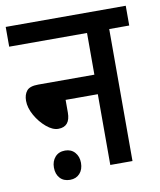

<svg xmlns="http://www.w3.org/2000/svg" viewBox="-76 -683 644 775"><g transform="rotate(-10 246.0 -295.5)"><path d="M0 -622H492V-541H410V0H319V-290H187V-238Q187 -180 138 -180Q115 -180 89.5 -201.5Q64 -223 46.5 -254Q29 -285 29 -314Q29 -339 41.5 -354.5Q54 -370 89 -370H319V-541H0ZM93 -29Q93 -55 108 -72Q123 -89 149 -89Q174 -89 189 -72Q204 -55 204 -29Q204 -2 189 14.5Q174 31 149 31Q123 31 108 14.5Q93 -2 93 -29Z"/></g></svg>

Font: Noto Sans Devanagari UI Condensed Medium
Style: Regular
Weight: 500
Width: 3
Designer: Jelle Bosma - Monotype Design Team
Foundry: Monotype Imaging Inc.
Version: Version 2.003